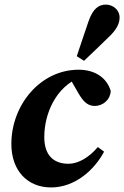

<svg xmlns="http://www.w3.org/2000/svg" viewBox="-20 -803 542 838"><path d="M202.9 15.1C307 15.1 392.2 -61.1 434.3 -141.1L407 -161.2C368.3 -115.1 320.8 -88.2 279.3 -88.2C214.7 -88.2 173.3 -124.5 173.3 -204.3C173.3 -307.4 223.6 -422.7 329.2 -465.6H346.4V-478H275.1L323.6 -393.8C340.2 -365.9 359.2 -340.6 392.7 -340.6C430.7 -340.6 461.5 -368.5 463.3 -405.7C446.6 -463 395.5 -498.7 323.1 -498.7C157 -498.7 29.6 -345.9 29.6 -174.7C29.6 -56.9 100.9 15.1 202.9 15.1ZM315.1 -557.6 346.7 -537.6C382.4 -572 418.5 -605.1 453.5 -640.2C484.5 -669.2 502 -696.4 502 -726.4C502 -760.9 471.8 -782.9 442.2 -782.9C412.3 -782.9 386.3 -767.6 366.1 -709.1C348.6 -658.9 332.2 -607.9 315.1 -557.6Z"/></svg>

Font: Source Serif 4 Variable
Style: Italic
Weight: 400
Italic angle: -12°
Designer: Frank Grießhammer
Foundry: Adobe Systems Incorporated
Version: Version 4.004;hotconv 1.0.116;makeotfexe 2.5.65601